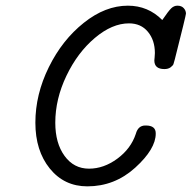

<svg xmlns="http://www.w3.org/2000/svg" viewBox="-20 -642 672 673"><path d="M104 -211.9Q104 -311 151.1 -406.5Q198.2 -502 273.7 -562Q349.1 -622.1 428.2 -622.1Q499 -622.1 548.8 -571.8Q570.8 -604 580.3 -613Q589.8 -622.1 602.1 -622.1Q616.2 -622.1 624 -613.5Q631.8 -605 631.8 -594.2Q631.8 -588.4 592.8 -434.1Q589.8 -421.9 587.9 -417Q585.9 -412.1 577.9 -406Q569.8 -399.9 556.2 -399.9Q521 -399.9 521 -430.2Q521 -433.1 522 -441.2Q522.9 -449.2 522.9 -456.1Q522.9 -501 498.5 -530.5Q474.1 -560.1 432.1 -560.1Q373 -560.1 312.5 -509Q252 -458 212.9 -376.5Q173.8 -294.9 173.8 -211.9Q173.8 -140.1 206.3 -95.5Q238.8 -50.8 292 -50.8Q343.8 -50.8 391.4 -85.9Q439 -121.1 456.1 -172.9Q463.9 -201.7 488.8 -202.1H491.2Q526.4 -202.1 525.9 -173.8Q525.9 -119.6 453.9 -54.2Q381.8 11.2 286.1 11.2Q205.1 11.2 154.5 -51.3Q104 -113.8 104 -211.9Z"/></svg>

Font: CMU Typewriter Text
Style: Italic
Weight: 500
Italic angle: -14.04°
Version: Version 0.7.0